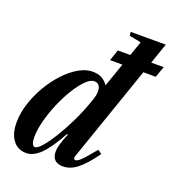

<svg xmlns="http://www.w3.org/2000/svg" viewBox="-146 -927 966 1054"><g transform="rotate(20 337.0 -400.0)"><path d="M383.5 -626.5 405.5 -691H673.5L650.5 -626.5ZM124.5 10.5Q75 10.5 46.5 -27.2Q18 -65 18 -130Q18 -183.5 36 -240.2Q54 -297 84.8 -349.5Q115.5 -402 154.2 -443.8Q193 -485.5 234.8 -510Q276.5 -534.5 316 -534.5Q347 -534.5 368.8 -523.5Q390.5 -512.5 407.5 -488L508 -776L439.5 -789L436.5 -811H642L384.5 -67.5Q381 -57.5 383 -51.5Q385 -45.5 392.5 -45.5Q400.5 -45.5 411.2 -53.5Q422 -61.5 440.8 -82.2Q459.5 -103 491.5 -142L514.5 -125.5Q461.5 -51.5 421.2 -20.5Q381 10.5 339.5 10.5Q307.5 10.5 291 -5.5Q274.5 -21.5 274.5 -52.5Q274.5 -73 282 -98Q289.5 -123 305.5 -162.5L300 -164Q249 -70.5 207.5 -30Q166 10.5 124.5 10.5ZM159 -36.5Q173.5 -36.5 198.8 -65.5Q224 -94.5 253.8 -142.8Q283.5 -191 312.2 -250Q341 -309 362 -368.5Q373 -398 376.5 -413.2Q380 -428.5 380 -441Q380 -488 342 -488Q320 -488 292.8 -460.8Q265.5 -433.5 238 -388.8Q210.5 -344 187.8 -290.5Q165 -237 151 -183.5Q137 -130 137 -86.5Q137 -63.5 142.8 -50Q148.5 -36.5 159 -36.5Z"/></g></svg>

Font: Libre Caslon Condensed
Style: Italic
Weight: 400
Italic angle: -22.583°
Designer: Pablo Impallari, Rodrigo Fuenzalida, Katja Schimmel, Ertekin Erdin
Foundry: Pablo Impallari, Rodrigo Fuenzalida
Version: Version 2.000;gftools[0.9.33]